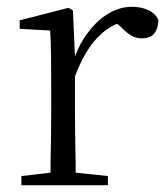

<svg xmlns="http://www.w3.org/2000/svg" viewBox="-20 -546 493 566"><path d="M43 0V-27L129 -37Q129 -50 129 -65Q130 -106 130.5 -150Q131 -194 131 -227V-285Q131 -337 130.5 -378Q130 -419 128 -456L38 -461V-486L182 -523L195 -515L201 -380Q216 -420 240 -451Q267 -487 300.5 -506.5Q334 -526 369 -526Q397 -526 418.5 -515.5Q440 -505 447 -486Q446 -461 434.5 -447Q423 -433 398 -433Q381 -433 366.5 -441.5Q352 -450 335 -468L325 -476Q293 -462 267 -435Q229 -395 201 -321V-227Q201 -194 201.5 -150Q202 -106 203 -65Q203 -50 203 -37L298 -27V0Z"/></svg>

Font: Early Summer Mincho Light
Style: Regular
Weight: 300
Designer: GuiWonder
Version: Version 1.002